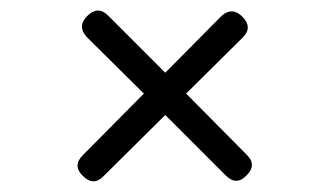

<svg xmlns="http://www.w3.org/2000/svg" viewBox="-20 -501 616 359"><path d="M142 -432Q124 -452 143 -471Q163 -491 182 -472L289 -365L394 -471Q414 -489 433 -470Q453 -450 434 -431L328 -326L441 -212Q461 -193 441 -173Q422 -153 402 -173L289 -286L174 -172Q155 -152 135 -172Q115 -191 135 -211L249 -326Z"/></svg>

Font: Jura Medium
Style: Regular
Weight: 500
Designer: Daniel Johnson, Alexei Vanyashin
Foundry: Daniel Johnson
Version: Version 5.103